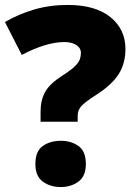

<svg xmlns="http://www.w3.org/2000/svg" viewBox="-20 -744 545 776"><path d="M144 -294Q144 -339 162.5 -372.5Q181 -406 233 -439Q266 -460 282 -475.5Q298 -491 302.5 -504Q307 -517 307 -530Q307 -550 288.5 -562Q270 -574 240 -574Q167 -574 68 -522L0 -655Q55 -687 118 -705.5Q181 -724 254 -724Q365 -724 426 -675Q487 -626 487 -546Q487 -488 460 -445Q433 -402 371 -362Q327 -334 310.5 -317Q294 -300 294 -277V-252H144ZM123 -81Q123 -133 153 -154Q183 -175 226 -175Q267 -175 297 -154Q327 -133 327 -81Q327 -32 297 -10Q267 12 226 12Q183 12 153 -10Q123 -32 123 -81Z"/></svg>

Font: Noto Sans Cherokee Black
Style: Regular
Weight: 900
Designer: Monotype Design Team
Foundry: Monotype Imaging Inc.
Version: Version 2.001; ttfautohint (v1.8.4.7-5d5b)